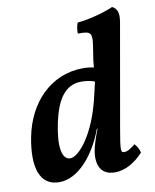

<svg xmlns="http://www.w3.org/2000/svg" viewBox="-82 -773 683 845"><g transform="rotate(-10 260.0 -350.5)"><path d="M500 -639C506 -676 501 -698 477 -710C438 -692 362 -672 316 -669C310 -655 308 -637 308 -621C373 -621 375 -616 360 -526C356 -503 353 -481 352 -462C337 -465 321 -467 305 -467C159 -467 56 -357 27 -210C1 -77 27 9 115 9C200 9 277 -82 318 -194H321C312 -172 300 -136 295 -116C281 -61 286 9 364 9C411 9 455 -18 491 -57C488 -72 479 -88 469 -98C446 -79 433 -72 419 -72C403 -72 402 -82 419 -178ZM181 -86C143 -86 131 -145 154 -252C173 -340 208 -410 286 -410C306 -410 328 -407 346 -400L331 -336C293 -170 218 -86 181 -86Z"/></g></svg>

Font: Vollkorn Semibold
Style: Italic
Weight: 600
Italic angle: -11°
Designer: Friedrich Althausen
Foundry: Friedrich Althausen
Version: Version 4.015;PS 004.015;hotconv 1.0.88;makeotf.lib2.5.64775